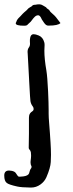

<svg xmlns="http://www.w3.org/2000/svg" viewBox="-42 -658 335 881"><path d="M187 -47.4 189.9 -3.4Q191.9 26.9 191.9 52.7Q191.9 69.8 190.9 85.4Q189.5 112.3 170.9 155.3Q162.1 175.3 143.6 188.5Q124 202.6 100.6 202.6H99.1Q55.7 202.1 37.1 197.8Q-1 189.5 -10.7 181.6Q-22.5 172.9 -22.5 147.5Q-22.5 124.5 -0.5 124.5Q5.4 124.5 12.7 126Q26.9 129.4 31.2 137.2Q39.6 150.9 43.5 152.3Q44.9 152.8 48.3 152.8Q53.7 152.8 65.4 151.4Q86.9 148.4 91.3 137.7L94.2 127.9Q95.7 121.6 98.6 117.2Q101.1 114.7 102.1 111.3Q103 108.9 103 107.4Q103 105.5 102.1 104.5Q98.1 97.2 98.1 86.4Q98.1 83 98.6 79.6L100.1 66.9Q100.6 62 100.6 58.1V54.2L99.6 40.5Q98.1 32.7 92.8 27.8Q89.8 24.9 89.8 20L90.8 -43.5V-117.7Q90.8 -124 91.8 -127.9Q94.2 -139.6 106 -147Q112.3 -150.9 112.3 -158.2Q112.3 -165 107.9 -170.4Q100.1 -180.2 97.7 -193.8L96.7 -205.6L95.7 -217.8Q95.2 -231 93.3 -259.8Q92.8 -271 91.8 -286.6L90.3 -315.9Q86.4 -392.6 85 -413.6Q84.5 -416.5 84.5 -419.4Q84.5 -432.1 90.3 -439.9Q95.7 -446.8 95.7 -457.5L95.2 -466.3V-475.6Q96.7 -495.6 105.5 -499.5Q108.4 -501 112.8 -501Q121.6 -501 135.7 -495.1Q154.8 -487.3 161.1 -463.9Q162.6 -458.5 162.6 -451.7L162.1 -439Q161.6 -432.6 161.6 -425.3Q161.6 -387.2 170.9 -334Q175.3 -307.6 178.7 -238.3Q181.2 -184.1 181.2 -151.9V-136.2Q181.2 -119.6 183.6 -91.8ZM68.8 -540Q30.3 -540 30.3 -550.8Q30.3 -553.2 31.7 -555.2Q35.6 -567.4 41.5 -573.2Q44.9 -576.2 52.2 -584Q63.5 -596.7 69.3 -601.6Q79.6 -609.4 88.9 -620.1L105 -630.4Q107.9 -636.2 120.6 -636.2Q128.4 -638.2 138.7 -638.2Q147 -638.2 154.8 -633.1Q162.6 -627.9 169.4 -624.5Q172.4 -619.1 178.5 -616Q184.6 -612.8 187 -606.9Q189 -603.5 194.3 -599.1Q210.9 -584.5 214.4 -579.6Q219.7 -573.2 235.4 -552.2Q224.1 -540.5 182.1 -540.5H178.7Q168.9 -540.5 159.7 -554.2Q156.7 -559.1 149.9 -568.8Q142.1 -587.9 133.3 -587.9Q124.5 -587.9 117.2 -580.6Q112.8 -577.1 99.1 -558.6Q92.3 -552.7 85.4 -545.9Q82.5 -540 68.8 -540Z"/></svg>

Font: Kurland
Style: Regular
Weight: 400
Designer: GGBot
Version: 0.22